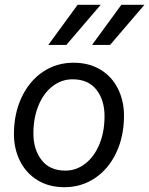

<svg xmlns="http://www.w3.org/2000/svg" viewBox="-20 -770 621 799"><path d="M256 -583H181L303 -750H399ZM438 -583H363L485 -750H581ZM38 -212Q38 -297 70 -365Q102 -433 158.5 -471Q215 -509 286 -509Q351 -509 398.5 -480Q446 -451 471 -400.5Q496 -350 496 -289Q496 -203 464 -135Q432 -67 375.5 -29Q319 9 248 9Q183 9 135.5 -20.5Q88 -50 63 -100.5Q38 -151 38 -212ZM415 -286Q415 -354 381 -397Q347 -440 282 -440Q236 -440 198.5 -411Q161 -382 140 -330.5Q119 -279 119 -215Q119 -148 153 -104Q187 -60 252 -60Q298 -60 335.5 -89.5Q373 -119 394 -170.5Q415 -222 415 -286Z"/></svg>

Font: CBA Beacon Sans
Style: Italic
Weight: 400
Italic angle: -13°
Designer: Wei Huang
Foundry: Wei Huang
Version: Version 1.002